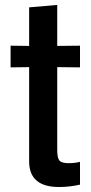

<svg xmlns="http://www.w3.org/2000/svg" viewBox="-20 -751 370 778"><path d="M219.2 6.8Q98.1 6.8 98.1 -97.2V-479L22.9 -478V-565.9L98.1 -564.9V-721.2L211.9 -731V-564.9L304.2 -565.9V-478L211.9 -479V-142.1Q211.9 -110.8 220.9 -100.3Q230 -89.8 257.8 -89.8Q283.7 -89.8 304.2 -95.2V-2.9Q261.7 6.8 219.2 6.8Z"/></svg>

Font: BDO Grotesk Medium
Style: Regular
Weight: 500
Designer: Deni Anggara
Foundry: Lokal Container
Version: Version 2.000